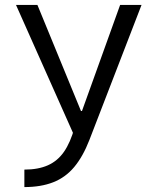

<svg xmlns="http://www.w3.org/2000/svg" viewBox="-20 -540 640 780"><path d="M79 149Q135 149 174.5 131.5Q214 114 240 76.5Q266 39 283 -22L285 19L45 -520H132L309 -89H313L468 -520H555L343 29Q317 96 281.5 138.5Q246 181 196 200.5Q146 220 79 220Z"/></svg>

Font: M PLUS Code Latin Expanded
Style: Regular
Weight: 400
Width: 7
Designer: Coji Morishita
Foundry: UNDERFOREST DESIGN
Version: Version 1.002; ttfautohint (v1.8.3)